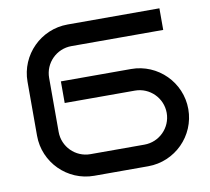

<svg xmlns="http://www.w3.org/2000/svg" viewBox="-78 -787 957 875"><g transform="rotate(-10 400.5 -350.0)"><path d="M764 -225C764 -349 663 -450 539 -450H214V-350H539C608 -350 664 -294 664 -225C664 -156 608 -100 539 -100H289C220 -100 164 -156 164 -225V-475C164 -544 220 -600 289 -600H714V-700H289C165 -700 64 -599 64 -475V-225C64 -101 165 0 289 0H539C663 0 764 -101 764 -225Z"/></g></svg>

Font: Bruno Ace SC
Style: Regular
Weight: 400
Designer: Astigmatic (AOETI)
Foundry: Astigmatic (AOETI)
Version: Version 1.000